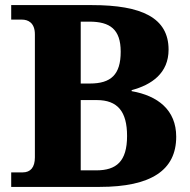

<svg xmlns="http://www.w3.org/2000/svg" viewBox="-20 -734 747 754"><path d="M24 0H371C574 0 672 -66 672 -197C672 -302 600 -358 497 -376V-380C576 -401 642 -447 642 -539C642 -664 537 -714 341 -714H24V-657H66C90 -657 117 -645 117 -599V-116C117 -77 100 -57 69 -57H24ZM333 -406H297V-649H331C412 -649 454 -619 454 -531C454 -441 416 -406 333 -406ZM358 -65H297V-341H360C442 -341 479 -296 479 -200C479 -100 437 -65 358 -65Z"/></svg>

Font: Noto Serif Gurmukhi ExtraBold
Style: Regular
Weight: 800
Designer: Vaibhav Singh and the Monotype Design Team
Foundry: Monotype Imaging Inc.
Version: Version 2.004